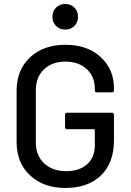

<svg xmlns="http://www.w3.org/2000/svg" viewBox="-20 -932 653 960"><path d="M307.1 7.8Q197.3 7.8 130.1 -55.2Q63 -118.2 63 -222.2V-478Q63 -582 129.9 -645Q196.8 -708 307.1 -708Q417.5 -708 483.6 -646.5Q549.8 -585 549.8 -491.2V-480Q549.8 -470.2 540 -470.2H463.9Q454.1 -470.2 454.1 -480V-488.8Q454.1 -548.8 413.6 -586.4Q373 -624 307.1 -624Q240.2 -624 199.7 -585Q159.2 -545.9 159.2 -481V-219.2Q159.2 -154.3 200.9 -115.2Q242.7 -76.2 311 -76.2Q377 -76.2 415.5 -110.6Q454.1 -145 454.1 -205.1V-282.2Q454.1 -286.1 450.2 -286.1H314.9Q305.2 -286.1 305.2 -295.9V-357.9Q305.2 -368.2 314.9 -368.2H540Q549.8 -368.2 549.8 -357.9V-231Q549.8 -117.7 484.9 -54.9Q419.9 7.8 307.1 7.8ZM352.1 -802.2Q334 -784.2 306.2 -784.2Q278.3 -784.2 260.3 -802.2Q242.2 -820.3 242.2 -848.1Q242.2 -876 260.3 -894Q278.3 -912.1 306.2 -912.1Q334 -912.1 352.1 -894Q370.1 -876 370.1 -848.1Q370.1 -820.3 352.1 -802.2Z"/></svg>

Font: Gruenseis Font Medium
Style: Regular
Weight: 500
Designer: Jeremy Tribby
Foundry: Tribby Type
Version: Version 1.408;Glyphs 3.1.2 (3151)